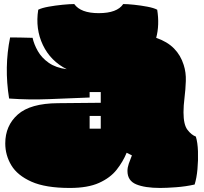

<svg xmlns="http://www.w3.org/2000/svg" viewBox="-20 -895 1007 949"><path d="M325 34Q205 34 135.5 3Q66 -28 36 -78Q6 -128 6 -186Q6 -274 68 -329Q130 -384 266 -385L478 -387V-440H423V-413Q321 -409 222 -405Q123 -401 25 -408Q0 -564 30 -710Q51 -710 79.5 -709.5Q108 -709 141 -708Q148 -676 167 -642.5Q186 -609 221 -584.5Q256 -560 310 -553Q230 -593 192 -672.5Q154 -752 169 -847Q187 -856 220.5 -862Q254 -868 289.5 -871.5Q325 -875 347 -875Q379 -830 468 -830Q559 -830 589 -875Q610 -875 643 -871.5Q676 -868 708 -862Q740 -856 757 -847Q769 -771 752 -708Q807 -689 840 -655.5Q873 -622 888 -574Q900 -537 898.5 -494.5Q897 -452 892 -412Q887 -372 887 -340Q887 -279 906.5 -253.5Q926 -228 948 -220Q957 -191 958.5 -147Q960 -103 956 -59Q952 -15 942 17Q898 27 850 30.5Q802 34 772 34Q696 34 653 16Q610 -2 610 -50Q610 -67 616.5 -86Q623 -105 632 -127L606 -140Q588 -96 556.5 -56Q525 -16 469.5 9Q414 34 325 34ZM423 -259H478V-322H423Z"/></svg>

Font: Oi
Style: Regular
Weight: 400
Designer: Kostas Bartsokas, Mohamad Dakak
Foundry: Foundry5
Version: Version 4.000